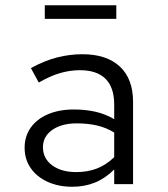

<svg xmlns="http://www.w3.org/2000/svg" viewBox="-20 -703 640 733"><path d="M256 10Q203 10 161.5 -9Q120 -28 97 -61.5Q74 -95 74 -139Q74 -183 97.5 -216Q121 -249 163.5 -267Q206 -285 262 -285Q306 -285 344 -276.5Q382 -268 416 -248V-304Q416 -369 383 -402Q350 -435 285 -435Q248 -435 211 -424.5Q174 -414 128 -388L98 -443Q151 -472 199 -484Q247 -496 294 -496Q387 -496 437.5 -449Q488 -402 488 -314V0H416V-56Q382 -22 342.5 -6Q303 10 256 10ZM144 -141Q144 -98 179 -72Q214 -46 271 -46Q314 -46 349.5 -59.5Q385 -73 416 -103V-197Q385 -216 350 -224Q315 -232 273 -232Q215 -232 179.5 -207Q144 -182 144 -141ZM151 -631V-683H424V-631Z"/></svg>

Font: Red Hat Mono
Style: Regular
Weight: 400
Designer: Pentagram, MCKL
Foundry: Pentagram, MCKL
Version: Version 1.023